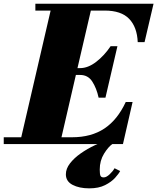

<svg xmlns="http://www.w3.org/2000/svg" viewBox="-70 -770 840 1026"><path d="M572 144Q565 158 545.2 180Q525.5 202 491.5 219.2Q457.5 236.5 407 236.5Q353.5 236.5 317.8 217.8Q282 199 282 161.5Q282 131.5 304 103Q326 74.5 361.2 49.8Q396.5 25 437.5 5.8Q478.5 -13.5 516.5 -25L532 -1.5Q509 14 486 51.2Q463 88.5 463 136Q463 160 466.8 169Q470.5 178 484.5 178Q498.5 178 516.2 161.2Q534 144.5 542 129ZM358 -369.5H335.5L258.5 -36.5H315Q417.5 -36.5 487.8 -83.2Q558 -130 602 -225H638.5L587 0H-50V-36.5H43.5L200.5 -713.5H119V-750H750.5L702.5 -545H666Q662.5 -625.5 620 -669.5Q577.5 -713.5 489.5 -713.5H415.5L344 -406H358Q400.5 -406 444 -439.5Q487.5 -473 521 -523H557.5L493.5 -248H457Q446 -298.5 423.2 -334Q400.5 -369.5 358 -369.5Z"/></svg>

Font: Bodoni* 06pt Fatface
Style: Italic
Weight: 900
Italic angle: -13°
Version: Version 2.3